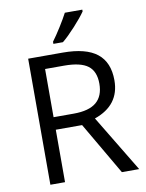

<svg xmlns="http://www.w3.org/2000/svg" viewBox="-99 -1001 817 1071"><g transform="rotate(-10 309.0 -465.5)"><path d="M305 -771Q336 -796 378.5 -842.5Q421 -889 443 -921V-931H344Q328 -900 301 -857Q274 -814 251 -783V-771ZM503 0H601L407 -321Q551 -371 551 -512Q551 -614 488 -664Q425 -714 294 -714H98V0H181V-297H330ZM289 -641Q382 -641 423.5 -609.5Q465 -578 465 -508Q465 -438 423.5 -403Q382 -368 295 -368H181V-641Z"/></g></svg>

Font: OpenSansMMV
Style: Regular
Weight: 400
Designer: Steve Matteson
Foundry: Ascender Corporation
Version: Version 4.000